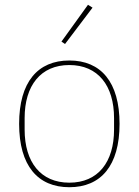

<svg xmlns="http://www.w3.org/2000/svg" viewBox="-20 -771 580 803"><path d="M367 -739 348 -751 237 -597 252 -587ZM270 12C402 12 480 -78 480 -253C480 -428 402 -518 270 -518C138 -518 60 -428 60 -253C60 -78 138 12 270 12ZM270 -7C150 -7 83 -93 83 -229V-277C83 -413 150 -499 270 -499C390 -499 457 -413 457 -277V-229C457 -93 390 -7 270 -7Z"/></svg>

Font: IBM Plex Arabic Thin
Style: Regular
Weight: 100
Designer: Mike Abbink, Paul van der Laan, Pieter van Rosmalen, Wael Morcos, Khajak Apelian
Foundry: Bold Monday
Version: Version 1.0